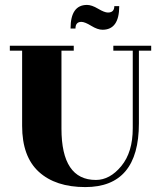

<svg xmlns="http://www.w3.org/2000/svg" viewBox="-20 -746 645 781"><path d="M287 -630H267Q267 -726 334 -726Q353 -726 379 -710.5Q405 -695 419 -695Q445 -695 445 -721H465Q465 -625 397 -625Q377 -625 351 -641Q325 -657 311 -657Q287 -657 287 -630ZM545 -244Q545 15 327 15Q206 15 138 -47Q70 -109 70 -234V-540H20V-560H280V-540H230V-223Q230 -14 370 -14Q427 -14 473.5 -70.5Q520 -127 520 -224V-540H441V-560H595V-540H545Z"/></svg>

Font: Rozha One
Style: Regular
Weight: 400
Designer: Tim Donaldson, Indian Type Foundry
Foundry: Indian Type Foundry
Version: Version 1.300;PS 1.0;hotconv 1.0.78;makeotf.lib2.5.61930; tt